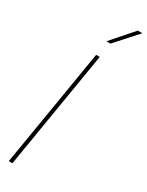

<svg xmlns="http://www.w3.org/2000/svg" viewBox="-245 -991 790 1029"><g transform="rotate(30 150.0 -476.0)"><path d="M166 -727.5 45.4 0H22.9L143.6 -727.5ZM154.8 -817.9 272 -951.7H300.3L179.7 -817.9Z"/></g></svg>

Font: Inter Display Thin
Style: Italic
Weight: 100
Italic angle: -9.39999°
Designer: Rasmus Andersson
Foundry: rsms
Version: Version 4.000;git-a52131595